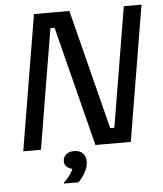

<svg xmlns="http://www.w3.org/2000/svg" viewBox="-56 -699 779 919"><g transform="rotate(-5 333.5 -239.5)"><path d="M33.3 0 141.7 -650H311.7L457.5 -74.2H477.5L573.3 -650H658.3L550 0H380L234.2 -575.8H214.2L118.3 0ZM214.2 170.8V165.8Q228.3 154.2 241.7 136.2Q255 118.3 260 104.2Q245 100.8 233.8 91.3Q222.5 81.7 222.5 64.2Q222.5 45 236.7 32.5Q250.8 20 275 20Q302.5 20 317.1 35Q331.7 50 331.7 75.8Q331.7 100.8 317.1 126.3Q302.5 151.7 284.2 170.8Z"/></g></svg>

Font: Familjen Grotesk GF
Style: Italic
Weight: 400
Designer: Anders Wikstroem, Jonas Baeckman, Matilda Gysing, Kristian Moeller
Foundry: Familjen STHML AB
Version: Version 2.000; Beta; Release 4; Build 6